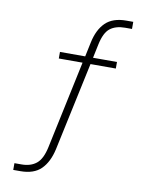

<svg xmlns="http://www.w3.org/2000/svg" viewBox="-97 -781 794 1038"><g transform="rotate(10 300.0 -262.5)"><path d="M49 188V151H88Q138 151 169.5 125.5Q201 100 215 34L318 -451L328 -448H187V-484H333L323 -472L342 -562Q357 -635 397 -674Q437 -713 511 -713H549V-674H511Q460 -674 429 -650Q398 -626 384 -558L366 -472L357 -484H500V-448H346L362 -453L257 38Q241 110 201.5 149Q162 188 88 188Z"/></g></svg>

Font: Nunito Sans 12pt ExtraLight
Style: Regular
Weight: 200
Designer: Vernon Adams
Foundry: Vernon Adams
Version: Version 3.101;gftools[0.9.27]